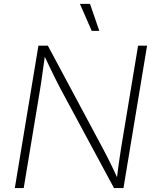

<svg xmlns="http://www.w3.org/2000/svg" viewBox="-20 -961 796 981"><path d="M55.7 0 176.3 -727.5H224.6L504.9 -203.6Q516.6 -182.1 529.8 -156Q543 -129.9 556.6 -101.3Q570.3 -72.8 584 -42.5L576.2 -41.5Q579.6 -71.3 583.5 -100.6Q587.4 -129.9 591.6 -157.5Q595.7 -185.1 599.6 -209.5L685.5 -727.5H731.4L610.8 0H562.5L290 -505.9Q276.9 -531.2 263.2 -558.1Q249.5 -585 234.9 -616Q220.2 -647 202.6 -684.1L210.9 -685.5Q205.6 -648.9 201.2 -616.9Q196.8 -585 192.9 -557.4Q189 -529.8 185.1 -506.3L101.1 0ZM448.7 -803.2 388.2 -941.4H439.9L487.3 -803.2Z"/></svg>

Font: Inter 17pt ExtraLight
Style: Italic
Weight: 250
Italic angle: -9.3988°
Version: Version 4.001;git-66647c0bb